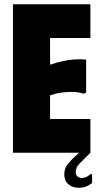

<svg xmlns="http://www.w3.org/2000/svg" viewBox="-20 -720 477 905"><path d="M406 -700V-541H216V-415Q245 -425 274.5 -431.5Q304 -438 332.5 -440Q361 -442 386 -439V-284L375 -278Q356 -285 330.5 -286.5Q305 -288 276 -284.5Q247 -281 216 -271V-159H406V0H41V-700ZM414 143Q405 150 389.5 157.5Q374 165 350 165Q322 165 302.5 148.5Q283 132 283 103Q283 74 299 54Q315 34 333 18L353 0H406L354 52Q344 62 340 73.5Q336 85 337 95Q339 108 347.5 113.5Q356 119 367 119Q377 119 388 113.5Q399 108 406 101H414Z"/></svg>

Font: Phudu ExtraBold
Style: Regular
Weight: 800
Version: Version 1.005;gftools[0.9.23]